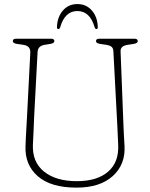

<svg xmlns="http://www.w3.org/2000/svg" viewBox="-20 -886 721 922"><path d="M543.5 -280.5 524.5 -639.5Q524 -654.5 515.8 -661.2Q507.5 -668 491.5 -670.5L459 -675.5Q441 -678.5 441 -688.5Q441 -700 456.5 -700H626Q641.5 -700 641.5 -688.5Q641.5 -679 624 -675.5L592 -670.5Q558 -665 559 -640L573 -280.5Q574 -256.5 575.2 -233.5Q576.5 -210.5 578 -185.5Q583 -96.5 521.8 -40.8Q460.5 15 347 15Q224.5 15 161.8 -39.5Q99 -94 102.5 -183.5Q103 -200 104.2 -225.5Q105.5 -251 107 -277Q108.5 -303 109.5 -321L125.5 -633.5Q127 -665 93.5 -670.5L59.5 -675.5Q41.5 -679 41.5 -688.5Q41.5 -700 57 -700H225.5Q241 -700 241 -688.5Q241 -679 223.5 -675.5L193 -670.5Q162 -665 160.5 -636.5L144 -326Q142 -285.5 141 -253Q140 -220.5 138 -191.5Q134.5 -107.5 191.8 -61.8Q249 -16 349 -16Q447 -16 499.5 -62Q552 -108 547.5 -191.5Q546 -223 545.2 -242.8Q544.5 -262.5 543.5 -280.5ZM351.5 -833Q291.5 -833 269 -755Q266.5 -746.5 260.5 -746.5Q253.5 -746.5 253.5 -755.5Q255 -804 281.8 -835.2Q308.5 -866.5 351.5 -866.5Q394.5 -866.5 421.5 -835.2Q448.5 -804 449.5 -755.5Q449.5 -746.5 442.5 -746.5Q437.5 -746.5 434.5 -755Q412 -833 351.5 -833Z"/></svg>

Font: Fraunces 72pt S100 Thin
Style: Regular
Weight: 100
Version: Version 1.000; ttfautohint (v1.8.3)